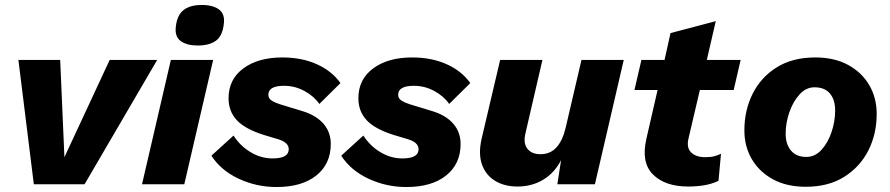

<svg xmlns="http://www.w3.org/2000/svg" viewBox="-20 -741 3579 772"><path d="M421 -500H612L320 0H116L54 -500H222L239 -109Z M775 -558Q731 -558 706.5 -576Q682 -594 687 -634Q692 -680 718 -700.5Q744 -721 791 -721Q837 -721 861 -702.5Q885 -684 880 -646Q875 -597 848.5 -577.5Q822 -558 775 -558ZM837 -500 721 0H551L667 -500Z M1092 11Q1011 11 939.5 -22.5Q868 -56 830 -115L919 -196Q945 -155 987 -129.5Q1029 -104 1076 -104Q1141 -104 1141 -141Q1141 -168 1099 -181L1039 -199Q964 -223 931.5 -258.5Q899 -294 899 -346Q899 -422 958.5 -466Q1018 -510 1115 -510Q1193 -510 1253.5 -483Q1314 -456 1349 -407L1264 -323Q1243 -354 1204.5 -375Q1166 -396 1122 -396Q1059 -396 1059 -360Q1059 -345 1072.5 -336.5Q1086 -328 1105 -322L1200 -293Q1253 -276 1281.5 -242.5Q1310 -209 1310 -162Q1310 -82 1252 -35.5Q1194 11 1092 11Z M1614 11Q1533 11 1461.5 -22.5Q1390 -56 1352 -115L1441 -196Q1467 -155 1509 -129.5Q1551 -104 1598 -104Q1663 -104 1663 -141Q1663 -168 1621 -181L1561 -199Q1486 -223 1453.5 -258.5Q1421 -294 1421 -346Q1421 -422 1480.5 -466Q1540 -510 1637 -510Q1715 -510 1775.5 -483Q1836 -456 1871 -407L1786 -323Q1765 -354 1726.5 -375Q1688 -396 1644 -396Q1581 -396 1581 -360Q1581 -345 1594.5 -336.5Q1608 -328 1627 -322L1722 -293Q1775 -276 1803.5 -242.5Q1832 -209 1832 -162Q1832 -82 1774 -35.5Q1716 11 1614 11Z M2061 9Q2008 9 1970.5 -14Q1933 -37 1918 -79.5Q1903 -122 1916 -181L1991 -500H2161L2093 -206Q2083 -165 2100.5 -143Q2118 -121 2153 -121Q2193 -121 2218 -149Q2243 -177 2255 -230L2318 -500H2488L2372 0H2221L2236 -97Q2209 -45 2163.5 -18Q2118 9 2061 9Z M2747 9Q2654 9 2605.5 -39.5Q2557 -88 2579 -183L2624 -379H2531L2559 -500H2652L2676 -608L2858 -656L2822 -500H2958L2930 -379H2794L2749 -187Q2739 -148 2758.5 -128.5Q2778 -109 2816 -109Q2839 -109 2853 -113Q2867 -117 2879 -123L2869 -14Q2842 -1 2811 4Q2780 9 2747 9Z M3220 10Q3143 10 3088 -20Q3033 -50 3003 -101Q2973 -152 2973 -217Q2973 -298 3006.5 -364.5Q3040 -431 3103.5 -470.5Q3167 -510 3258 -510Q3335 -510 3390 -480Q3445 -450 3475 -399Q3505 -348 3505 -283Q3505 -202 3471.5 -136Q3438 -70 3374.5 -30Q3311 10 3220 10ZM3222 -110Q3257 -110 3283 -138.5Q3309 -167 3323.5 -210Q3338 -253 3338 -297Q3338 -340 3317 -365Q3296 -390 3255 -390Q3221 -390 3195 -361.5Q3169 -333 3154 -290Q3139 -247 3139 -203Q3139 -161 3160.5 -135.5Q3182 -110 3222 -110Z"/></svg>

Font: Work Sans
Style: Bold Italic
Weight: 700
Italic angle: -13°
Designer: Wei Huang
Foundry: Wei Huang
Version: Version 2.010; ttfautohint (v1.8.3)